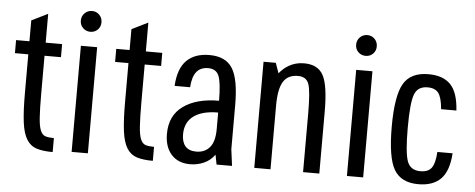

<svg xmlns="http://www.w3.org/2000/svg" viewBox="-49 -841 2404 972"><g transform="rotate(5 1153.0 -355.0)"><path d="M12 -539.3V-472.9H79.9V-277.6Q79.9 -184.3 87.1 -127.8Q94.4 -71.3 113.5 -41Q132.6 -10.7 164.7 -0.7Q196.9 9.3 245.9 9.3V-61.7Q218.9 -61.7 202.4 -67.1Q186 -72.6 177.1 -94.4Q168.3 -116.1 165.4 -159.6Q162.4 -203.1 162.4 -279.3V-472.9H245.9V-539.3H162.4V-686L79.9 -645.3V-539.3Z M424 0V-539.3H341.4V0ZM329.9 -666.4Q329.9 -643.9 345.2 -628.9Q360.6 -613.9 382.7 -613.9Q404.9 -613.9 419.9 -628.9Q434.9 -643.9 434.9 -666.4Q434.9 -688.9 419.9 -704.2Q404.9 -719.6 382.7 -719.6Q360.6 -719.6 345.2 -704.2Q329.9 -688.9 329.9 -666.4Z M521 -539.3V-472.9H588.9V-277.6Q588.9 -184.3 596.1 -127.8Q603.4 -71.3 622.5 -41Q641.6 -10.7 673.7 -0.7Q705.9 9.3 754.9 9.3V-61.7Q727.9 -61.7 711.4 -67.1Q695 -72.6 686.1 -94.4Q677.3 -116.1 674.4 -159.6Q671.4 -203.1 671.4 -279.3V-472.9H754.9V-539.3H671.4V-686L588.9 -645.3V-539.3Z M831.7 -378.3H910.4Q914 -432.6 934.7 -457.6Q955.4 -482.6 993.3 -482.6Q1034.1 -482.6 1048 -449.1Q1061.9 -415.6 1062.4 -323Q948.7 -323 881.4 -274.9Q814.1 -226.7 814.1 -133Q814.1 -67 848.5 -28.5Q882.9 10 944.3 10Q980.3 10 1013.4 -4.4Q1046.6 -18.9 1068.4 -49.4L1078 0H1156.7L1145.7 -83.9V-307.7Q1145.7 -440.4 1111.1 -494.9Q1076.4 -549.3 994.1 -549.3Q919.9 -549.3 878.3 -507.9Q836.7 -466.6 831.7 -378.3ZM1063.1 -263.1V-179.4Q1063.1 -115.3 1037.9 -85.9Q1012.7 -56.4 969.6 -56.4Q932.3 -56.4 913.9 -77.6Q895.6 -98.7 895.6 -137.7Q895.6 -198.9 938.9 -231Q982.3 -263.1 1063.1 -263.1Z M1269.6 0H1352.1V-323.4Q1352.1 -408.4 1375.4 -445.6Q1398.6 -482.9 1449.7 -482.9Q1492.4 -482.9 1505 -447.2Q1517.6 -411.6 1517.6 -298.6V0H1600.1V-315.1Q1600.1 -448.3 1572.7 -498.8Q1545.3 -549.3 1475.6 -549.3Q1452.6 -549.3 1433.7 -544.1Q1414.9 -538.9 1399.6 -530.2Q1384.3 -521.6 1372.1 -510.7Q1360 -499.9 1350.1 -487.6L1331.9 -539.3H1269.6Z M1823 0V-539.3H1740.4V0ZM1728.9 -666.4Q1728.9 -643.9 1744.2 -628.9Q1759.6 -613.9 1781.7 -613.9Q1803.9 -613.9 1818.9 -628.9Q1833.9 -643.9 1833.9 -666.4Q1833.9 -688.9 1818.9 -704.2Q1803.9 -719.6 1781.7 -719.6Q1759.6 -719.6 1744.2 -704.2Q1728.9 -688.9 1728.9 -666.4Z M2025.9 -269.1Q2025.9 -395.3 2041.9 -438.9Q2057.9 -482.6 2108.4 -482.6Q2147 -482.6 2164 -459.7Q2181 -436.9 2186 -378.3H2263.7Q2258 -469.9 2219.8 -509.6Q2181.6 -549.3 2107.1 -549.3Q2016.4 -549.3 1980.6 -486.9Q1944.7 -424.6 1944.7 -268.3Q1944.7 -110.4 1980.7 -50.2Q2016.7 10 2103.9 10Q2178.4 10 2218.1 -30.4Q2257.7 -70.9 2263.4 -161H2186Q2182.4 -102.6 2165.2 -79.5Q2148 -56.4 2108.7 -56.4Q2057.9 -56.4 2041.9 -99.7Q2025.9 -143 2025.9 -269.1Z"/></g></svg>

Font: Secuela Black
Style: Regular
Weight: 900
Designer: Fernando Haro
Foundry: deFharo
Version: Version 1.704